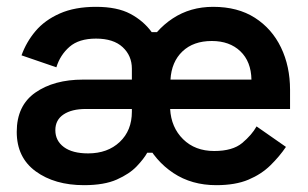

<svg xmlns="http://www.w3.org/2000/svg" viewBox="-20 -528 903 562"><path d="M375 -251Q375 -324 404.5 -382Q434 -440 485.5 -474Q537 -508 604 -508Q676 -508 726 -476Q776 -444 802.5 -389Q829 -334 829 -265V-209H478Q481 -155 516 -120.5Q551 -86 607 -86Q661 -86 689 -109.5Q717 -133 731 -158L817 -98Q798 -70 771.5 -44Q745 -18 707 -2Q669 14 613 14Q541 14 487.5 -21.5Q434 -57 404.5 -117.5Q375 -178 375 -251ZM366 -201V-209H231Q190 -209 166 -193Q142 -177 142 -147Q142 -116 167 -97.5Q192 -79 238 -79Q295 -79 330.5 -112.5Q366 -146 366 -201ZM29 -142Q29 -219 83.5 -257Q138 -295 223 -295H366V-327Q366 -365 339 -390Q312 -415 261 -415Q211 -415 183.5 -391Q156 -367 145 -331L43 -366Q57 -405 84 -437Q111 -469 155 -488.5Q199 -508 261 -508Q323 -508 361.5 -487.5Q400 -467 424 -434H450L428 -259L438 -81H411Q401 -63 380 -41Q359 -19 322 -2.5Q285 14 226 14Q140 14 84.5 -26.5Q29 -67 29 -142ZM716 -295Q715 -348 683.5 -378Q652 -408 600 -408Q546 -408 514 -377.5Q482 -347 479 -295Z"/></svg>

Font: Space Grotesk Frontify SemiBold
Style: Regular
Weight: 600
Designer: Florian Karsten
Version: Version 2.000